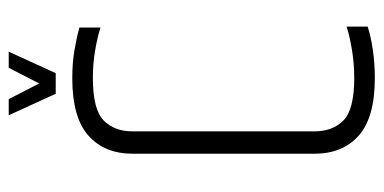

<svg xmlns="http://www.w3.org/2000/svg" viewBox="-234 -618 858 429"><g transform="rotate(-90 194.5 -404.0)"><path d="M65 -536Q65 -599 105.5 -635Q146 -671 234 -671Q268 -671 297 -666Q326 -661 347 -655V-608Q325 -615 295.5 -620Q266 -625 234 -625Q164 -625 139.5 -601Q115 -577 115 -536V-130Q115 -89 139.5 -65Q164 -41 234 -41Q266 -41 296.5 -46Q327 -51 349 -58V-11Q328 -4 297.5 0.5Q267 5 234 5Q146 5 105.5 -31Q65 -67 65 -130ZM257 -813H293L245 -708H203ZM151 -813H187L241 -708H199Z"/></g></svg>

Font: Khand Variable Light
Style: Regular
Weight: 300
Designer: Satya Rajpurohit
Foundry: Indian Type Foundry
Version: Version 3.000